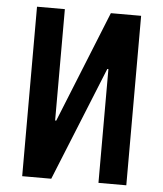

<svg xmlns="http://www.w3.org/2000/svg" viewBox="-51 -745 672 790"><g transform="rotate(5 285.0 -350.0)"><path d="M70 0V-700H185V-240H189.6L375 -700H500V0H385V-470H380.4L190 0Z"/></g></svg>

Font: Cuprum
Style: Regular
Weight: 400
Designer: Jovanny Lemonad
Foundry: Jovanny Lemonad
Version: Version 3.000